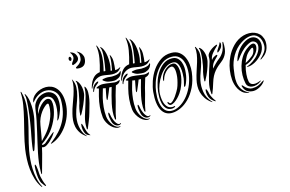

<svg xmlns="http://www.w3.org/2000/svg" viewBox="-122 -986 2395 1586"><g transform="rotate(-15 1075.5 -193.5)"><path d="M428 -303Q427 -260 413 -215.5Q399 -171 374 -132Q349 -93 314.5 -62.5Q280 -32 238 -16Q225 -11 223 -14Q223 -17 226.5 -19Q230 -21 235 -26Q274 -56 304 -89Q334 -122 355 -160.5Q376 -199 386.5 -244Q397 -289 397 -342Q397 -389 368.5 -417.5Q340 -446 299 -448Q267 -450 233.5 -432.5Q200 -415 172 -378Q171 -397 182 -415Q193 -433 211.5 -446.5Q230 -460 254 -468Q278 -476 303 -476Q327 -476 350 -466.5Q373 -457 391 -436Q409 -415 419 -382.5Q429 -350 428 -303ZM143 -247Q129 -184 113.5 -119.5Q98 -55 78 0Q76 2 73.5 7Q71 12 69 10Q68 10 66 5Q65 3 65 0Q66 -13 69 -33Q72 -53 75.5 -74Q79 -95 83 -115.5Q87 -136 90 -151Q91 -157 95 -178.5Q99 -200 103.5 -229Q108 -258 112.5 -291.5Q117 -325 120 -357Q123 -389 123.5 -415Q124 -441 120 -455Q119 -459 119 -462.5Q119 -466 120 -466Q122 -466 124 -463Q126 -460 127 -458Q138 -440 143.5 -413Q149 -386 150.5 -356Q152 -326 149.5 -297Q147 -268 143 -247ZM179 -184Q173 -146 167.5 -115.5Q162 -85 156 -53Q179 -77 196.5 -96.5Q214 -116 227.5 -136Q241 -156 252.5 -178Q264 -200 275 -229Q284 -254 288 -283Q292 -312 290 -330Q290 -336 286.5 -339Q283 -342 274 -338Q265 -333 251 -320.5Q237 -308 222.5 -288.5Q208 -269 196 -242.5Q184 -216 179 -184ZM186 -277Q190 -290 203 -310Q216 -330 233 -347Q250 -364 269 -373.5Q288 -383 305 -374Q317 -368 321 -349.5Q325 -331 323 -308Q321 -285 314.5 -259.5Q308 -234 300 -215Q277 -158 242.5 -113Q208 -68 150 -29Q149 -24 152.5 -22.5Q156 -21 161.5 -22Q167 -23 173.5 -26Q180 -29 185 -34Q196 -43 209.5 -55Q223 -67 236 -78Q249 -89 258 -95.5Q267 -102 269 -101Q270 -100 267 -94.5Q264 -89 259 -82Q254 -75 249 -68.5Q244 -62 242 -60Q229 -46 218.5 -35.5Q208 -25 193 -15Q181 -6 169.5 -2.5Q158 1 144 -4Q133 46 117.5 100Q102 154 91 196Q88 212 85 210Q83 208 82.5 203Q82 198 82 192Q82 150 87 111Q92 72 100 32.5Q108 -7 117.5 -47.5Q127 -88 137 -132Q148 -180 157.5 -225.5Q167 -271 174 -327Q177 -351 189 -371Q201 -391 218 -404.5Q235 -418 255.5 -425Q276 -432 296 -432Q329 -431 353.5 -407.5Q378 -384 378 -332Q378 -294 366.5 -261Q355 -228 341 -201Q339 -198 332.5 -190Q326 -182 324 -184Q323 -185 325.5 -193Q328 -201 330 -206Q336 -222 341 -249Q346 -276 346.5 -304Q347 -332 339.5 -356Q332 -380 312 -390Q288 -402 265.5 -393.5Q243 -385 225.5 -366Q208 -347 197 -322.5Q186 -298 186 -277ZM98 -485Q113 -432 109.5 -373.5Q106 -315 93 -253.5Q80 -192 63 -129Q46 -66 34 -3Q28 31 24.5 70.5Q21 110 23 151Q25 192 33.5 231.5Q42 271 60 305Q64 313 61.5 313Q59 313 54 307Q30 273 17.5 231.5Q5 190 0.5 146.5Q-4 103 -2 59Q0 15 6 -25Q16 -88 31.5 -149Q47 -210 61 -268Q75 -326 84.5 -380.5Q94 -435 91 -485Q91 -492 93 -492Q94 -493 96 -490Q98 -487 98 -485ZM94 313Q91 314 87 310L83 306Q72 293 63 279Q54 265 48 232Q46 219 45 200Q44 181 44 163Q44 145 46 132Q48 119 52 120Q56 120 59 134Q62 148 63 162Q65 181 65.5 196.5Q66 212 69 228Q73 248 79 267Q85 286 93 303Q94 305 94.5 309Q95 313 94 313Z M592 -330Q595 -343 595.5 -360Q596 -377 593 -395Q590 -413 582.5 -429.5Q575 -446 563 -458Q557 -462 556 -462Q552 -462 556 -456Q562 -443 560.5 -415.5Q559 -388 554 -358.5Q549 -329 543.5 -305.5Q538 -282 537 -277Q530 -259 524.5 -232Q519 -205 519 -188Q518 -186 518 -180Q518 -174 521 -173Q522 -173 525 -178Q528 -183 530 -185Q548 -217 564.5 -255Q581 -293 592 -330ZM596 -179Q600 -197 609 -225.5Q618 -254 624 -284.5Q630 -315 630 -344.5Q630 -374 618 -393Q614 -397 612 -397Q610 -397 611 -393Q611 -355 602.5 -322.5Q594 -290 584 -259Q567 -208 553 -159.5Q539 -111 541 -60Q541 -57 541.5 -53.5Q542 -50 545 -50Q547 -50 548 -52Q549 -54 551 -58Q561 -82 574 -114.5Q587 -147 596 -179ZM525 0Q506 -20 496 -44.5Q486 -69 482 -94.5Q478 -120 480 -146Q482 -172 488 -195Q497 -231 511 -267Q525 -303 535 -338.5Q545 -374 546.5 -408.5Q548 -443 532 -476Q529 -481 528 -481Q527 -481 527 -479.5Q527 -478 528 -477Q531 -447 524 -415Q517 -383 506 -349.5Q495 -316 481.5 -280.5Q468 -245 459 -208Q452 -181 449.5 -153Q447 -125 453 -97.5Q459 -70 475 -45Q491 -20 521 1Q523 3 526 3.5Q529 4 525 0ZM533 -38Q530 -46 526.5 -58Q523 -70 521 -81Q519 -85 516 -96Q513 -107 511 -107Q507 -107 505.5 -100Q504 -93 504 -82.5Q504 -72 505.5 -60.5Q507 -49 510 -41Q516 -21 524.5 -13Q533 -5 547 0Q553 3 556 3Q557 3 556.5 1.5Q556 0 555 0Q548 -8 542.5 -17Q537 -26 533 -38ZM611 -555Q606 -555 595.5 -556.5Q585 -558 585 -566Q585 -569 594 -573.5Q603 -578 614 -586.5Q625 -595 634 -608.5Q643 -622 643 -643Q643 -669 633 -682Q631 -685 628 -688.5Q625 -692 626 -693Q628 -693 630.5 -691.5Q633 -690 634 -689Q654 -678 664.5 -660.5Q675 -643 675 -627Q675 -595 660 -575Q645 -555 611 -555ZM574 -595Q562 -590 562 -601Q562 -609 568 -616.5Q574 -624 579.5 -633Q585 -642 587 -653.5Q589 -665 581 -682Q579 -687 574 -693Q569 -699 571 -700Q573 -701 579.5 -698.5Q586 -696 588 -695Q605 -687 613.5 -671Q622 -655 622 -643Q622 -624 606.5 -611.5Q591 -599 574 -595ZM545 -649Q545 -654 548 -660.5Q551 -667 558 -667Q563 -667 566 -660.5Q569 -654 569 -649Q569 -645 566 -638.5Q563 -632 558 -632Q551 -632 548 -638Q545 -644 545 -649Z M933 -444Q934 -443 934 -439.5Q934 -436 933 -434Q924 -405 902 -393Q880 -381 863 -381Q842 -381 820 -384.5Q798 -388 778 -403Q776 -405 773 -407Q770 -409 770 -411Q770 -414 773 -415.5Q776 -417 778 -418Q787 -420 801.5 -421.5Q816 -423 830 -421Q840 -419 854 -419Q868 -419 882.5 -421Q897 -423 909 -427.5Q921 -432 927 -441Q930 -445 933 -444ZM940 -475 937 -470Q920 -448 901 -441.5Q882 -435 861 -436Q840 -437 818.5 -441.5Q797 -446 776 -447Q748 -448 720 -430Q692 -412 672 -367Q669 -361 668 -364.5Q667 -368 668 -371Q676 -401 687 -421Q698 -441 710.5 -453.5Q723 -466 737 -472Q751 -478 766 -480Q783 -537 792.5 -591.5Q802 -646 794 -695Q794 -699 794 -699Q796 -700 798 -698Q800 -696 800 -695Q822 -647 818 -592.5Q814 -538 798 -478Q803 -477 806 -477Q809 -477 813 -477Q818 -503 822.5 -532.5Q827 -562 829.5 -589Q832 -616 831 -638Q830 -660 824 -671Q821 -680 824 -680Q826 -680 827 -678Q828 -676 830 -674Q844 -660 852 -636Q860 -612 863 -585Q866 -558 865 -531.5Q864 -505 859 -485L855 -469Q858 -467 861 -467Q864 -467 867 -466Q873 -496 877.5 -526Q882 -556 881 -589Q881 -596 882 -596Q884 -596 885 -593Q886 -590 887 -588Q899 -566 898.5 -533Q898 -500 893 -463Q915 -463 935 -475Q940 -478 940 -475ZM733 -407Q733 -402 727.5 -397Q722 -392 719 -390Q714 -386 707.5 -380.5Q701 -375 696 -369Q691 -361 686.5 -355Q682 -349 679 -338Q678 -336 676.5 -334.5Q675 -333 674 -334Q671 -337 674 -347Q678 -362 682 -371.5Q686 -381 697 -392Q701 -396 707 -400Q713 -404 719 -407Q725 -410 729 -410Q733 -410 733 -407ZM811 -5Q816 -7 815 -4Q814 -1 812 0Q794 6 774 -2Q754 -10 737 -27Q720 -44 708 -66.5Q696 -89 693 -111Q688 -158 692 -202Q696 -246 707 -289L724 -352Q718 -352 712 -355Q705 -357 705 -360Q705 -362 712 -366Q740 -380 768.5 -378Q797 -376 826 -371Q844 -368 862.5 -366.5Q881 -365 903 -374Q905 -376 907 -375Q909 -373 906 -368Q900 -355 889 -349Q878 -343 866 -340Q858 -314 852 -293.5Q846 -273 842 -259Q831 -211 816.5 -161.5Q802 -112 797 -78Q795 -67 793 -66Q791 -65 789 -70Q787 -75 786 -78Q782 -107 784.5 -138.5Q787 -170 794 -203Q801 -236 810 -269.5Q819 -303 829 -337Q824 -337 819 -337Q814 -337 809 -338Q801 -317 792.5 -296.5Q784 -276 776 -258Q775 -256 771.5 -248.5Q768 -241 766 -241Q762 -242 763 -250.5Q764 -259 764 -262Q766 -277 770.5 -297Q775 -317 779 -340Q774 -341 768 -341.5Q762 -342 756 -344Q750 -324 744.5 -305Q739 -286 734 -267Q726 -232 722 -192.5Q718 -153 722 -111Q724 -92 732.5 -72Q741 -52 753 -36Q765 -20 780.5 -11Q796 -2 811 -5ZM820 -27Q825 -31 826 -27.5Q827 -24 822 -21Q818 -18 811.5 -16.5Q805 -15 797 -16Q789 -17 780 -22Q771 -27 763 -38Q756 -47 751.5 -64Q747 -81 745 -97.5Q743 -114 744 -126Q745 -138 749 -138Q754 -138 756.5 -124Q759 -110 761 -101Q765 -85 772 -68Q779 -51 787 -41Q797 -28 805 -25.5Q813 -23 820 -27Z M1184 -444Q1185 -443 1185 -439.5Q1185 -436 1184 -434Q1175 -405 1153 -393Q1131 -381 1114 -381Q1093 -381 1071 -384.5Q1049 -388 1029 -403Q1027 -405 1024 -407Q1021 -409 1021 -411Q1021 -414 1024 -415.5Q1027 -417 1029 -418Q1038 -420 1052.5 -421.5Q1067 -423 1081 -421Q1091 -419 1105 -419Q1119 -419 1133.5 -421Q1148 -423 1160 -427.5Q1172 -432 1178 -441Q1181 -445 1184 -444ZM1191 -475 1188 -470Q1171 -448 1152 -441.5Q1133 -435 1112 -436Q1091 -437 1069.5 -441.5Q1048 -446 1027 -447Q999 -448 971 -430Q943 -412 923 -367Q920 -361 919 -364.5Q918 -368 919 -371Q927 -401 938 -421Q949 -441 961.5 -453.5Q974 -466 988 -472Q1002 -478 1017 -480Q1034 -537 1043.5 -591.5Q1053 -646 1045 -695Q1045 -699 1045 -699Q1047 -700 1049 -698Q1051 -696 1051 -695Q1073 -647 1069 -592.5Q1065 -538 1049 -478Q1054 -477 1057 -477Q1060 -477 1064 -477Q1069 -503 1073.5 -532.5Q1078 -562 1080.5 -589Q1083 -616 1082 -638Q1081 -660 1075 -671Q1072 -680 1075 -680Q1077 -680 1078 -678Q1079 -676 1081 -674Q1095 -660 1103 -636Q1111 -612 1114 -585Q1117 -558 1116 -531.5Q1115 -505 1110 -485L1106 -469Q1109 -467 1112 -467Q1115 -467 1118 -466Q1124 -496 1128.5 -526Q1133 -556 1132 -589Q1132 -596 1133 -596Q1135 -596 1136 -593Q1137 -590 1138 -588Q1150 -566 1149.5 -533Q1149 -500 1144 -463Q1166 -463 1186 -475Q1191 -478 1191 -475ZM984 -407Q984 -402 978.5 -397Q973 -392 970 -390Q965 -386 958.5 -380.5Q952 -375 947 -369Q942 -361 937.5 -355Q933 -349 930 -338Q929 -336 927.5 -334.5Q926 -333 925 -334Q922 -337 925 -347Q929 -362 933 -371.5Q937 -381 948 -392Q952 -396 958 -400Q964 -404 970 -407Q976 -410 980 -410Q984 -410 984 -407ZM1062 -5Q1067 -7 1066 -4Q1065 -1 1063 0Q1045 6 1025 -2Q1005 -10 988 -27Q971 -44 959 -66.5Q947 -89 944 -111Q939 -158 943 -202Q947 -246 958 -289L975 -352Q969 -352 963 -355Q956 -357 956 -360Q956 -362 963 -366Q991 -380 1019.5 -378Q1048 -376 1077 -371Q1095 -368 1113.5 -366.5Q1132 -365 1154 -374Q1156 -376 1158 -375Q1160 -373 1157 -368Q1151 -355 1140 -349Q1129 -343 1117 -340Q1109 -314 1103 -293.5Q1097 -273 1093 -259Q1082 -211 1067.5 -161.5Q1053 -112 1048 -78Q1046 -67 1044 -66Q1042 -65 1040 -70Q1038 -75 1037 -78Q1033 -107 1035.5 -138.5Q1038 -170 1045 -203Q1052 -236 1061 -269.5Q1070 -303 1080 -337Q1075 -337 1070 -337Q1065 -337 1060 -338Q1052 -317 1043.5 -296.5Q1035 -276 1027 -258Q1026 -256 1022.5 -248.5Q1019 -241 1017 -241Q1013 -242 1014 -250.5Q1015 -259 1015 -262Q1017 -277 1021.5 -297Q1026 -317 1030 -340Q1025 -341 1019 -341.5Q1013 -342 1007 -344Q1001 -324 995.5 -305Q990 -286 985 -267Q977 -232 973 -192.5Q969 -153 973 -111Q975 -92 983.5 -72Q992 -52 1004 -36Q1016 -20 1031.5 -11Q1047 -2 1062 -5ZM1071 -27Q1076 -31 1077 -27.5Q1078 -24 1073 -21Q1069 -18 1062.5 -16.5Q1056 -15 1048 -16Q1040 -17 1031 -22Q1022 -27 1014 -38Q1007 -47 1002.5 -64Q998 -81 996 -97.5Q994 -114 995 -126Q996 -138 1000 -138Q1005 -138 1007.5 -124Q1010 -110 1012 -101Q1016 -85 1023 -68Q1030 -51 1038 -41Q1048 -28 1056 -25.5Q1064 -23 1071 -27Z M1472 -277Q1475 -304 1473 -334Q1471 -364 1460.5 -389.5Q1450 -415 1428.5 -432Q1407 -449 1372 -449Q1325 -449 1290 -423.5Q1255 -398 1230 -360.5Q1205 -323 1191 -280.5Q1177 -238 1173 -203Q1167 -155 1171.5 -120Q1176 -85 1188 -62.5Q1200 -40 1218.5 -29Q1237 -18 1259 -18Q1290 -17 1324.5 -35.5Q1359 -54 1389 -87.5Q1419 -121 1441.5 -169.5Q1464 -218 1472 -277ZM1150 -208Q1154 -248 1170 -296Q1186 -344 1214.5 -385Q1243 -426 1283 -453.5Q1323 -481 1376 -481Q1416 -481 1442 -462Q1468 -443 1482 -413.5Q1496 -384 1500 -349.5Q1504 -315 1500 -284Q1491 -212 1465 -159Q1439 -106 1404 -70.5Q1369 -35 1330 -17.5Q1291 0 1255 0Q1228 0 1206.5 -12Q1185 -24 1170.5 -49.5Q1156 -75 1150.5 -114.5Q1145 -154 1150 -208ZM1262 -67Q1257 -67 1252 -70.5Q1247 -74 1244 -79Q1241 -84 1240 -89Q1239 -94 1244 -96Q1247 -97 1252 -89Q1257 -81 1263 -81Q1273 -81 1286.5 -94Q1300 -107 1312.5 -124.5Q1325 -142 1334.5 -159Q1344 -176 1348 -184Q1352 -192 1356 -204.5Q1360 -217 1363.5 -230Q1367 -243 1369.5 -255.5Q1372 -268 1373 -277Q1378 -322 1371 -346.5Q1364 -371 1348 -371Q1336 -371 1323 -363.5Q1310 -356 1298.5 -344Q1287 -332 1278 -317.5Q1269 -303 1265 -288Q1260 -271 1258 -271Q1255 -271 1255 -288Q1258 -307 1268 -325.5Q1278 -344 1293 -358.5Q1308 -373 1326 -382.5Q1344 -392 1363 -392Q1382 -392 1391.5 -378.5Q1401 -365 1405 -345.5Q1409 -326 1408.5 -305.5Q1408 -285 1406 -273Q1402 -246 1393.5 -220.5Q1385 -195 1373 -169Q1367 -157 1355 -139.5Q1343 -122 1327.5 -106Q1312 -90 1294.5 -78.5Q1277 -67 1262 -67ZM1294 -48Q1295 -42 1284.5 -38Q1274 -34 1263 -34Q1232 -35 1215.5 -54Q1199 -73 1192.5 -99Q1186 -125 1186.5 -153Q1187 -181 1189 -200Q1193 -233 1205 -274Q1217 -315 1239 -351Q1261 -387 1293 -411.5Q1325 -436 1369 -436Q1398 -436 1415.5 -421Q1433 -406 1441.5 -384Q1450 -362 1451.5 -336.5Q1453 -311 1450 -290Q1448 -267 1443 -248Q1438 -229 1429 -206Q1426 -199 1421 -190Q1416 -181 1410 -182Q1407 -183 1408.5 -190Q1410 -197 1412.5 -207.5Q1415 -218 1418 -229.5Q1421 -241 1422 -251Q1424 -268 1424.5 -293.5Q1425 -319 1420.5 -343Q1416 -367 1404 -384Q1392 -401 1368 -401Q1333 -401 1303.5 -378.5Q1274 -356 1252 -323.5Q1230 -291 1216.5 -255.5Q1203 -220 1200 -193Q1198 -177 1199 -153Q1200 -129 1206.5 -105.5Q1213 -82 1228 -65Q1243 -48 1269 -47Q1277 -46 1284.5 -48.5Q1292 -51 1294 -48Z M1648 -333Q1640 -299 1625.5 -261.5Q1611 -224 1593 -192Q1593 -190 1590.5 -185.5Q1588 -181 1584 -181Q1582 -181 1581.5 -187Q1581 -193 1582 -195Q1582 -211 1586 -237.5Q1590 -264 1596 -281Q1598 -287 1602.5 -310Q1607 -333 1610.5 -361.5Q1614 -390 1614.5 -416.5Q1615 -443 1608 -456V-460Q1612 -463 1617 -458Q1630 -447 1637.5 -431Q1645 -415 1648.5 -397.5Q1652 -380 1651.5 -363Q1651 -346 1648 -333ZM1687 -337Q1698 -351 1708 -357Q1718 -363 1728 -367Q1729 -367 1733 -368Q1737 -369 1739 -366Q1741 -363 1738 -359Q1735 -355 1733 -353Q1726 -346 1717.5 -337.5Q1709 -329 1702 -321Q1692 -310 1686 -295.5Q1680 -281 1677 -266Q1694 -284 1709.5 -300Q1725 -316 1743 -330Q1766 -347 1783 -374Q1800 -401 1807 -453Q1809 -458 1812 -459Q1815 -460 1815 -452Q1818 -394 1803 -360Q1788 -326 1758 -303Q1742 -291 1726 -277Q1710 -263 1695.5 -246Q1681 -229 1669 -206Q1657 -183 1648 -153Q1641 -130 1634 -109.5Q1627 -89 1619 -70Q1617 -63 1613 -63Q1610 -64 1610 -73Q1605 -121 1616.5 -168.5Q1628 -216 1644 -267Q1651 -292 1660.5 -317Q1670 -342 1669 -374Q1669 -385 1678 -397Q1687 -409 1700 -419.5Q1713 -430 1727 -437.5Q1741 -445 1751 -448Q1760 -451 1760 -447Q1760 -443 1754 -437Q1733 -418 1711.5 -392Q1690 -366 1687 -337ZM1600 -1Q1599 0 1598.5 -0.5Q1598 -1 1593 -4Q1563 -26 1546 -52Q1529 -78 1521.5 -105.5Q1514 -133 1515 -160.5Q1516 -188 1522 -214Q1530 -249 1541.5 -283.5Q1553 -318 1563 -350.5Q1573 -383 1578 -414.5Q1583 -446 1578 -475Q1578 -477 1581 -478Q1582 -478 1583 -476.5Q1584 -475 1585 -474Q1604 -442 1604 -408.5Q1604 -375 1595 -340.5Q1586 -306 1572.5 -270.5Q1559 -235 1551 -199Q1541 -153 1549.5 -101Q1558 -49 1596 -8Q1598 -5 1600 -4Q1602 -3 1600 -1ZM1630 0Q1628 0 1626 -1L1622 -3Q1608 -12 1597 -22.5Q1586 -33 1578 -53Q1575 -60 1573 -71.5Q1571 -83 1570.5 -93Q1570 -103 1571.5 -110Q1573 -117 1577 -116Q1580 -116 1583.5 -108Q1587 -100 1589 -92Q1591 -81 1593.5 -71Q1596 -61 1600 -53Q1611 -28 1629 -5Q1631 0 1630 0ZM1793 -449Q1793 -428 1781 -412Q1769 -396 1752 -385Q1749 -383 1748 -385.5Q1747 -388 1747 -389Q1747 -395 1752 -403.5Q1757 -412 1763.5 -421.5Q1770 -431 1776 -441Q1782 -451 1784 -459Q1787 -464 1790 -459Q1793 -454 1793 -449Z M2099 -408Q2107 -398 2111.5 -383Q2116 -368 2115 -350.5Q2114 -333 2107 -314Q2100 -295 2085 -277Q2056 -243 2021.5 -224.5Q1987 -206 1959 -206Q1942 -206 1959 -212Q1968 -215 1980.5 -221.5Q1993 -228 2007 -237.5Q2021 -247 2035.5 -260Q2050 -273 2062 -290Q2082 -318 2085.5 -344.5Q2089 -371 2075 -385Q2063 -397 2047 -398.5Q2031 -400 1999 -381Q1970 -364 1947 -339Q1924 -314 1904 -286Q1893 -272 1889.5 -272Q1886 -272 1892 -290Q1904 -325 1925.5 -355Q1947 -385 1977 -406Q1999 -421 2017.5 -427Q2036 -433 2051.5 -432Q2067 -431 2079 -424.5Q2091 -418 2099 -408ZM2153 -338Q2149 -314 2140.5 -297.5Q2132 -281 2121.5 -269.5Q2111 -258 2100.5 -251Q2090 -244 2082 -238Q2078 -235 2076 -237Q2074 -239 2079 -244Q2097 -259 2115.5 -284.5Q2134 -310 2135 -341Q2135 -394 2109 -422Q2083 -450 2044 -446.5Q2005 -443 1963 -416Q1936 -399 1915.5 -376.5Q1895 -354 1880 -328.5Q1865 -303 1855.5 -276Q1846 -249 1842 -222Q1838 -196 1834.5 -166Q1831 -136 1834.5 -107Q1838 -78 1853 -51.5Q1868 -25 1900 -6Q1905 -3 1910.5 -2Q1916 -1 1916 0Q1916 2 1911 2.5Q1906 3 1900 1Q1875 -4 1857.5 -19.5Q1840 -35 1829 -55Q1818 -75 1812 -97Q1806 -119 1805 -137Q1799 -216 1827 -293Q1833 -309 1842.5 -329Q1852 -349 1866 -369.5Q1880 -390 1899 -409.5Q1918 -429 1942 -444Q1965 -458 1990 -465Q2015 -472 2040 -471.5Q2065 -471 2087 -462.5Q2109 -454 2126 -437Q2141 -421 2149.5 -396Q2158 -371 2153 -338ZM2062 -374Q2074 -360 2065 -330.5Q2056 -301 2023 -271Q2005 -254 1988 -243.5Q1971 -233 1945 -225Q1934 -187 1931 -150Q1928 -113 1933 -90Q1934 -81 1939.5 -72.5Q1945 -64 1955.5 -59.5Q1966 -55 1983 -56Q2000 -57 2025 -67Q2032 -70 2033.5 -68.5Q2035 -67 2027 -62Q2009 -48 1989 -42.5Q1969 -37 1951.5 -39Q1934 -41 1921.5 -51Q1909 -61 1905 -78Q1897 -113 1898 -151Q1899 -189 1909.5 -226Q1920 -263 1939.5 -295.5Q1959 -328 1988 -351Q2042 -394 2062 -374ZM2052 -55Q2045 -45 2034.5 -35.5Q2024 -26 2010.5 -18.5Q1997 -11 1982.5 -6Q1968 -1 1953 -1Q1927 -1 1904.5 -12.5Q1882 -24 1870 -59Q1868 -63 1868 -66.5Q1868 -70 1870 -70Q1874 -72 1878 -67.5Q1882 -63 1886 -58Q1897 -45 1914.5 -35Q1932 -25 1948 -25Q1978 -25 2000 -34Q2022 -43 2042 -58Q2047 -61 2053.5 -64Q2060 -67 2052 -55ZM2038 -347Q2034 -355 2009 -334Q1986 -316 1972.5 -292.5Q1959 -269 1949 -241Q1968 -250 1984 -261.5Q2000 -273 2014 -284Q2029 -297 2036 -318Q2043 -339 2038 -347Z"/></g></svg>

Font: Akronim
Style: Regular
Weight: 400
Designer: Grzegorz Klimczewski
Foundry: Fonty.PL
Version: Version 1.002